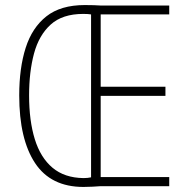

<svg xmlns="http://www.w3.org/2000/svg" viewBox="-20 -736 740 759"><path d="M315 -716Q337 -716 351 -715.5Q365 -715 381 -714H649V-679H378V-393H634V-357H378V-36H649V0H377Q362 1 346 2Q330 3 310 3Q181 3 118.5 -91.5Q56 -186 56 -359Q56 -467 81.5 -547Q107 -627 163.5 -671.5Q220 -716 315 -716ZM309 -681Q227 -681 180.5 -639Q134 -597 114.5 -524.5Q95 -452 95 -359Q95 -259 117.5 -186Q140 -113 187.5 -73Q235 -33 310 -32Q327 -32 340 -35V-679Q334 -680 326.5 -680.5Q319 -681 309 -681Z"/></svg>

Font: Noto Sans Lao UI Cond ExtLt
Style: Regular
Weight: 200
Width: 3
Designer: Monotype Design Team
Foundry: Monotype Imaging Inc.
Version: Version 2.000; ttfautohint (v1.8.4.7-5d5b)